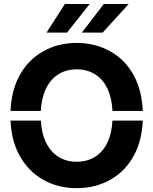

<svg xmlns="http://www.w3.org/2000/svg" viewBox="-20 -958 789 987"><path d="M34.2 -387.7Q38.6 -491.7 78.6 -566.4Q123 -649.9 200.7 -693.4Q277.8 -737.3 374 -737.3Q470.7 -737.3 547.9 -693.4Q625.5 -649.9 669.9 -566.4Q709.5 -491.2 713.9 -387.7H558.1Q555.2 -448.7 536.1 -493.7Q513.7 -546.9 471.7 -574.2Q430.2 -601.6 374 -601.6Q318.8 -601.6 277.3 -574.2Q235.8 -547.4 212.4 -493.7Q192.9 -447.8 189.9 -387.7ZM34.2 -337.9H189.9Q193.8 -277.3 212.4 -233.9Q236.3 -180.7 277.3 -153.8Q318.8 -126.5 374 -126.5Q430.2 -126.5 471.7 -153.8Q513.2 -180.7 536.1 -233.9Q554.7 -277.8 558.1 -337.9H713.9Q709.5 -235.8 669.9 -161.6Q625.5 -78.1 547.9 -34.7Q470.7 9.3 374 9.3Q277.3 9.3 200.7 -34.7Q123 -79.1 78.6 -162.1Q38.6 -235.8 34.2 -337.9ZM219.2 -790.5 313.5 -937.5H440.9L324.7 -790.5ZM400.9 -790.5 513.7 -937.5H641.6L507.8 -790.5Z"/></svg>

Font: Inter Tight Stencil
Style: Bold
Weight: 700
Designer: Rasmus Andersson
Foundry: rsms
Version: Version 3.004;Glyphs 3.1.2 (3151)